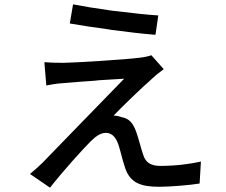

<svg xmlns="http://www.w3.org/2000/svg" viewBox="-20 -817 1040 883"><path d="M708 -746C657 -749 586 -757 513 -766L502 -767C497 -768 491 -769 486 -769L475 -771C417 -779 361 -788 316 -797L301 -709C354 -700 416 -690 479 -682L489 -680C565 -670 640 -661 695 -657L708 -746ZM397 -167C420 -190 443 -206 467 -206C492 -206 512 -189 524 -153C527 -145 530 -134 533 -123L536 -112C542 -88 550 -61 556 -43C579 23 626 42 712 42C764 42 856 34 898 27L904 -74C856 -63 788 -54 717 -54C671 -54 648 -72 638 -107C628 -136 617 -181 607 -209C593 -249 575 -272 540 -278C529 -282 512 -286 502 -285C533 -318 634 -416 676 -452C690 -466 711 -483 733 -499L676 -563C666 -559 644 -554 626 -552C548 -542 325 -529 272 -528C238 -528 207 -529 184 -531L193 -424C215 -428 240 -433 274 -435C306 -438 361 -442 418 -446L435 -448C478 -451 520 -453 551 -455C455 -357 220 -114 175 -68C152 -46 133 -29 118 -17L210 46C272 -33 361 -131 397 -167Z"/></svg>

Font: Glow Sans SC Normal Medium
Style: Regular
Weight: 600
Designer: Ryoko NISHIZUKA (kana, bopomofo & ideographs); Paul D. Hunt (Latin, Greek & Cyrillic); Sandoll Communications, Soo-young
Version: Version 0.93